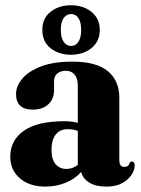

<svg xmlns="http://www.w3.org/2000/svg" viewBox="-20 -682 522 712"><path d="M18 -100.5Q18 -161.5 68.2 -197Q118.5 -232.5 219 -232.5Q247 -232.5 268.5 -226.5V-365.5Q268.5 -391 256.8 -405.2Q245 -419.5 224.5 -419.5Q203.5 -419.5 192 -409Q180.5 -398.5 180.5 -382.5V-347.5Q180.5 -315 159.2 -295.2Q138 -275.5 101.5 -275.5Q39.5 -275.5 39.5 -333.5Q39.5 -363 62.8 -390.5Q86 -418 132.5 -435.8Q179 -453.5 248.5 -453.5Q337 -453.5 379.8 -418.2Q422.5 -383 422.5 -319V-87.5Q422.5 -63 441.5 -63Q456.5 -63 461.5 -79Q464 -83 469 -83Q479.5 -83 479.5 -68Q479.5 -52 468 -34Q456.5 -16 433.2 -3Q410 10 374 10Q334.5 10 310.5 -5.2Q286.5 -20.5 281 -44.5Q258.5 -18.5 223.2 -4.2Q188 10 148 10Q89 10 53.5 -21Q18 -52 18 -100.5ZM171 -126.5Q171 -91 186.2 -73.2Q201.5 -55.5 226.5 -55.5Q249 -55.5 268.5 -70.5V-196.5Q251.5 -203 230.5 -203Q202.5 -203 186.8 -183.2Q171 -163.5 171 -126.5ZM243 -479Q198.5 -479 167.8 -503Q137 -527 137 -571Q137 -614.5 167.8 -638.5Q198.5 -662.5 243 -662.5Q289 -662.5 319.5 -637.8Q350 -613 350 -571Q350 -528.5 319.5 -503.8Q289 -479 243 -479ZM244 -630Q227 -630 216.2 -615.2Q205.5 -600.5 205.5 -571Q205.5 -542 216.2 -526.8Q227 -511.5 244 -511.5Q260.5 -511.5 270.8 -527Q281 -542.5 281 -571Q281 -600 270.8 -615Q260.5 -630 244 -630Z"/></svg>

Font: Fraunces 144pt Soft
Style: Bold
Weight: 700
Version: Version 1.000;[0bf87f6ff]